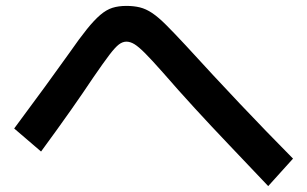

<svg xmlns="http://www.w3.org/2000/svg" viewBox="-20 -664 1040 650"><path d="M888 -34Q816 -110 755 -174Q694 -238 639 -298Q584 -358 531 -419Q493 -462 471 -484Q449 -506 435 -514.5Q421 -523 408 -523Q395 -523 382.5 -513.5Q370 -504 350.5 -478.5Q331 -453 296 -402Q262 -351 219.5 -290.5Q177 -230 119 -151L28 -229Q86 -307 132 -370Q178 -433 215 -485Q249 -534 274 -565Q299 -596 319.5 -613.5Q340 -631 360.5 -637.5Q381 -644 408 -644Q433 -644 453.5 -639Q474 -634 495 -620Q516 -606 543 -579Q570 -552 609 -510Q704 -406 792 -313Q880 -220 972 -127Z"/></svg>

Font: M PLUS 1 SemiBold
Style: Regular
Weight: 600
Designer: Coji Morishita
Foundry: UNDERFOREST DESIGN
Version: Version 1.001